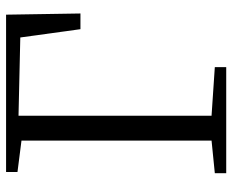

<svg xmlns="http://www.w3.org/2000/svg" viewBox="-88 -696 783 648"><g transform="rotate(-90 304.0 -371.5)"><path d="M44 0V-38.5L154 -49.5V-691L48 -704.5V-743H579L583 -492H530L502 -695L238 -701V-49.5L402 -38.5V0Z"/></g></svg>

Font: Merriweather 36pt Light
Style: Regular
Weight: 300
Designer: Eben Sorkin
Foundry: Eben Sorkin
Version: Version 2.100